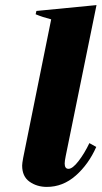

<svg xmlns="http://www.w3.org/2000/svg" viewBox="-20 -724 399 754"><path d="M67 -74Q67 -82 71 -104L181 -648Q146 -657 120 -668L123 -681L359 -704L238 -111Q234 -91 234 -82Q234 -61 249 -61Q265 -61 288.5 -91.5Q312 -122 331 -162L358 -147Q328 -79 277.5 -34.5Q227 10 164 10Q125 10 96 -10.5Q67 -31 67 -74Z"/></svg>

Font: Trirong ExtraBold
Style: Italic
Weight: 800
Italic angle: -12°
Designer: Katatrad Team
Foundry: CadsonDemak
Version: Version 1.001